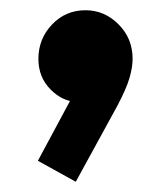

<svg xmlns="http://www.w3.org/2000/svg" viewBox="-20 -194 323 375"><path d="M54 120 127 -16 172 -29Q165 -14 155 -4.5Q145 5 132 5Q103 5 79 -19Q55 -43 55 -79Q55 -118 81.5 -146Q108 -174 147 -174Q184 -174 211.5 -146.5Q239 -119 239 -79Q239 -63 233 -42Q227 -21 209 13L128 161Z"/></svg>

Font: Outfit-Bold
Style: Bold
Weight: 700
Designer: Rodrigo Fuenzalida
Foundry: fragTYPE
Version: Version 1.000